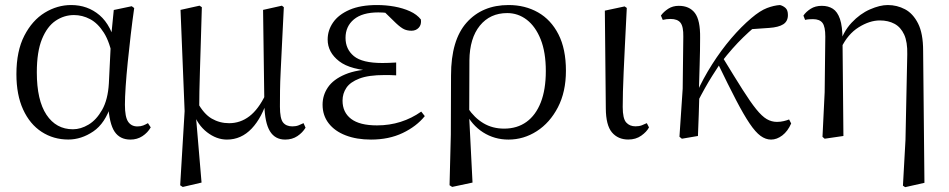

<svg xmlns="http://www.w3.org/2000/svg" viewBox="-20 -551 3844 778"><path d="M256.8 14.4Q196.7 14.4 148.8 -16.7Q100.9 -47.8 73.7 -107.2Q46.5 -166.5 46.5 -250.6Q46.5 -344.2 78.6 -406.4Q110.6 -468.5 161.3 -499.6Q212.1 -530.6 268.2 -530.6Q335.2 -530.6 383.5 -489.4Q431.8 -448.1 451.7 -358.5H459.3L437.5 -312.6Q425.5 -379.3 401.1 -418.1Q376.6 -456.9 345.2 -473.4Q313.8 -490 279.7 -490Q239.8 -490 205.5 -467Q171.2 -444 150.2 -392.9Q129.2 -341.7 129.2 -257.8Q129.2 -144.9 168.3 -86Q207.4 -27.2 275.4 -27.2Q307.3 -27.2 339 -46.2Q370.8 -65.2 394.1 -106.4Q417.3 -147.6 421.1 -212.9L430.4 -403.1L441 -510.5L513.8 -525.8L523.8 -518.4Q516.4 -466.9 509.8 -410.4Q503.2 -353.9 497.7 -299.8Q492.2 -245.7 489.2 -200.8Q486.2 -155.9 486.2 -126.6Q486.2 -76.9 499.2 -57.8Q512.2 -38.7 536.6 -38.7Q550.4 -38.7 560.2 -42.6Q570 -46.5 579.5 -52L590.8 -34.9Q578.5 -13.4 557.2 0.6Q535.9 14.6 508.4 14.6Q466 14.6 444.4 -17.4Q422.8 -49.4 418.1 -127.8L430.9 -128.2Q406.3 -50.9 357.8 -18.3Q309.4 14.4 256.8 14.4Z M710.1 199.8 728.1 -100.8 711.5 -510.9 788.5 -528 797.9 -521.8Q795.7 -440.4 793.7 -378.9Q791.7 -317.5 790.3 -269.3Q788.9 -221.2 788 -181.2Q787.1 -141.2 787.1 -101.7L773.7 -82.8L796.7 188.8L720.5 206.6ZM1135.5 14.6Q1094.5 14.6 1073.8 -19.3Q1053.1 -53.3 1051.2 -125.3V-128.5L1046 -510.9L1122.3 -528L1130.1 -521.8Q1125.7 -435.6 1122.7 -372.5Q1119.7 -309.5 1117.4 -263.6Q1115.1 -217.8 1114.7 -183.5Q1114.3 -149.2 1114.3 -119.2Q1114.3 -70.5 1127 -54.7Q1139.7 -38.9 1164.7 -38.9Q1179.1 -38.9 1189.8 -43.1Q1200.4 -47.3 1210 -52L1218.1 -33.6Q1206.2 -13.7 1185.1 0.5Q1164 14.6 1135.5 14.6ZM899.6 14.6Q857.3 14.6 818.7 -15.3Q780.1 -45.3 762.7 -96.8H760.5L779.8 -136.8Q805.6 -89.2 837.8 -70.5Q870.1 -51.8 908.3 -51.8Q953.9 -51.8 990.6 -79.9Q1027.3 -108 1056 -167.6L1068.6 -155.4H1066.2Q1042.3 -74.8 999.9 -30.1Q957.5 14.6 899.6 14.6Z M1483.3 14.6Q1425 14.6 1380.7 -2.5Q1336.3 -19.6 1311.7 -51.5Q1287.1 -83.4 1287.1 -126.7Q1287.1 -165.3 1308.9 -197.3Q1330.7 -229.3 1378.5 -249.5Q1426.3 -269.8 1503.7 -271.6V-263.4Q1400.9 -266.8 1354.3 -302.9Q1307.7 -339 1307.7 -390.7Q1307.7 -428.3 1329.7 -460Q1351.6 -491.8 1396.1 -511.2Q1440.6 -530.6 1507.8 -530.6Q1543.9 -530.6 1578.4 -524.4Q1613 -518.1 1641.3 -505.3Q1669.6 -492.4 1685.6 -471.9Q1688.2 -450.8 1676.8 -438.7Q1665.5 -426.5 1647.6 -426.5Q1630.7 -426.5 1617.7 -432.4Q1604.7 -438.4 1584.9 -456.8L1527.6 -512.6L1583.7 -511.5L1593 -491.9Q1567.4 -496.3 1549.7 -498.5Q1532.1 -500.7 1512.7 -500.7Q1448 -500.7 1414 -472.4Q1380.1 -444.1 1380.1 -397.6Q1380.1 -351.6 1414 -323.6Q1447.8 -295.7 1529.2 -295.7Q1541.3 -295.7 1554.2 -296.2Q1567.1 -296.7 1585.3 -297.7V-245.7Q1565.9 -246.9 1556.4 -246.9Q1547 -246.9 1538.6 -246.9Q1473.1 -246.9 1436.1 -232.6Q1399.1 -218.4 1383.6 -195.2Q1368 -172 1368 -143.3Q1368 -95.8 1402.7 -69.3Q1437.4 -42.9 1507.6 -42.9Q1558.3 -42.9 1603.3 -57.2Q1648.3 -71.5 1686.9 -98.8L1701.3 -80.5Q1667.8 -38.9 1611.8 -12.1Q1555.9 14.6 1483.3 14.6Z M1801.6 199.6 1806.8 -5.5 1807.6 -245.2Q1807.6 -388.7 1870.9 -459.6Q1934.3 -530.6 2041 -530.6Q2107.7 -530.6 2160.2 -500.8Q2212.7 -471 2242.9 -411.9Q2273.2 -352.7 2273.2 -264.3Q2273.2 -178.8 2240.7 -116.2Q2208.2 -53.6 2155.1 -19.5Q2102 14.6 2040.2 14.6Q1983.7 14.6 1937.5 -14.7Q1891.4 -44.1 1865.4 -97.7H1862L1875.8 -113.1Q1902.3 -73.6 1938.9 -51.7Q1975.6 -29.8 2022.7 -29.8Q2075.4 -29.8 2113.1 -56.9Q2150.8 -83.9 2171.3 -136.1Q2191.7 -188.2 2191.7 -263.1Q2191.7 -339.4 2170.8 -391.7Q2149.8 -443.9 2114.5 -471Q2079.2 -498 2035.3 -498Q1965.8 -498 1924.4 -447.1Q1883.1 -396.2 1882.1 -306.4L1881.3 -94.1L1880.8 -84.8L1894.7 188.8L1812.2 206.4Z M2525.8 14.4Q2484.3 14.4 2459.7 -14.5Q2435.2 -43.4 2434.8 -111.9L2430.9 -507.9L2511 -525L2519.8 -518.8Q2515.3 -430.3 2512.2 -367.2Q2509.1 -304.2 2507.1 -259Q2505.1 -213.9 2504.2 -180.2Q2503.3 -146.5 2503.3 -117.6Q2503.3 -70.5 2517.4 -54.8Q2531.4 -39.1 2555 -39.1Q2569.8 -39.1 2580.5 -43.2Q2591.3 -47.3 2600.9 -52L2609.8 -34.8Q2600.5 -16.9 2578.5 -1.3Q2556.5 14.4 2525.8 14.4Z M2743 11.1 2733.2 3.1 2746.3 -191.8 2748.8 -402.2Q2749.6 -443.1 2737.6 -458.6Q2725.6 -474.2 2697.2 -474.2Q2688.6 -474.2 2681 -473.3Q2673.3 -472.4 2665.5 -470.4L2658.1 -488Q2669.4 -503.6 2687.7 -515.5Q2706 -527.4 2730.6 -527.4Q2773.5 -527.4 2795.7 -498.4Q2817.9 -469.3 2816.9 -397.8Q2816.9 -346.1 2815.1 -289.8Q2813.3 -233.4 2811.8 -177.6L2814 -174.4Q2812.8 -130 2811.4 -86.7Q2810.1 -43.4 2808.1 0ZM2801.7 -128.6 2787.1 -155.3H2794.2L2801.1 -171Q2829 -232.9 2865.3 -289.9Q2901.5 -346.8 2942.6 -395.1Q2983.8 -443.4 3025.1 -478.1Q3059.9 -507.7 3087.9 -518.4Q3115.8 -529 3140.7 -530.6Q3153.6 -527.2 3163.2 -518.5Q3172.7 -509.8 3172.7 -489.9Q3172.7 -464.7 3153.8 -452.6Q3134.9 -440.5 3097.1 -437.9L3007.1 -431.6L3079.1 -474.7Q3034.4 -441.2 2991.4 -399.5Q2948.4 -357.7 2903.8 -300.4L2898.2 -293.4Q2880.3 -266.1 2865.9 -243.4Q2851.6 -220.8 2836.8 -194.4Q2822 -168.1 2801.7 -128.6ZM3104.4 14.6Q3082.6 14.6 3061.9 -0.4Q3041.3 -15.4 3017.6 -50.5Q2993.8 -85.6 2962.6 -145.5Q2931.4 -205.4 2887.8 -295.8L2909 -317.2Q2956.7 -238.7 2988.9 -188Q3021 -137.3 3044.2 -108.6Q3067.4 -79.9 3086.8 -68.5Q3106.2 -57.1 3128.3 -57.1Q3143 -57.1 3155.9 -60.3Q3168.9 -63.4 3177.5 -67L3185.9 -50.7Q3172.1 -19.1 3149.9 -2.2Q3127.7 14.6 3104.4 14.6Z M3312.8 3.5 3321.6 -177.6 3324.2 -402.8Q3324.2 -443.1 3312.8 -458.2Q3301.4 -473.4 3274.3 -473.4Q3266.5 -473.4 3258.8 -472.9Q3251.1 -472.4 3242.3 -470.4L3235.5 -487.8Q3246 -503.4 3264.9 -515.4Q3283.8 -527.4 3310.2 -527.4Q3336.1 -527.4 3354.8 -515.5Q3373.4 -503.6 3383.6 -474.1Q3393.8 -444.6 3394 -389.8V-385.8L3397.6 0L3321.6 11.1ZM3638.8 201.4 3649.1 15.9 3656.3 -330.8Q3657.5 -380.7 3643.8 -410.8Q3630 -440.8 3604.7 -454.5Q3579.3 -468.2 3545.2 -468.2Q3503.8 -468.2 3459.4 -440.4Q3415.1 -412.7 3388.1 -356.3L3377.9 -366.7H3380.1Q3396.4 -422.5 3430.8 -459Q3465.1 -495.5 3505.3 -513Q3545.4 -530.6 3577.3 -530.6Q3614.7 -530.6 3647.1 -513.5Q3679.5 -496.4 3700.1 -455.9Q3720.6 -415.3 3720.6 -345.2L3725.9 189.8L3647.8 207.4Z"/></svg>

Font: Noto Serif KR ExtraLight
Style: Regular
Weight: 200
Designer: Ryoko NISHIZUKA 西塚涼子 (kana & ideographs); Frank Grießhammer (Latin, Greek & Cyrillic); Wenlong ZHANG 张文龙 (bopomofo); San
Foundry: Adobe
Version: Version 2.002-H1;hotconv 1.1.0;makeotfexe 2.6.0